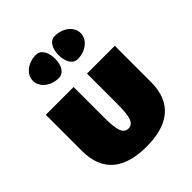

<svg xmlns="http://www.w3.org/2000/svg" viewBox="-219 -928 1080 1080"><g transform="rotate(-45 321.0 -388.0)"><path d="M245.2 -791C181.5 -791 130.2 -750 130.2 -699C130.2 -648 181.5 -607 245.2 -607C285.1 -607 306.8 -648 306.8 -699C306.8 -750 285.1 -791 245.2 -791ZM395.5 -791C356.3 -791 334.7 -750 334.7 -699C334.7 -648 356.3 -607 395.5 -607C459.3 -607 510.5 -648 510.5 -699C510.5 -750 459.3 -791 395.5 -791ZM46.5 -513V-226C46.5 -54 154 15 321 15C488 15 595.5 -54 595.5 -226V-513H374.3V-269C374.3 -168 360 -129 321 -129C282 -129 267.7 -168 267.7 -269V-513Z"/></g></svg>

Font: Blink
Style: Wide
Weight: 400
Designer: Mew Too
Foundry: Cannot Into Space Fonts
Version: Version 001.000